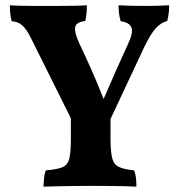

<svg xmlns="http://www.w3.org/2000/svg" viewBox="-20 -698 672 721"><path d="M246.1 -253.9 94.2 -559.1Q78.1 -590.8 62 -604Q45.9 -617.2 23.9 -618.2Q20 -631.8 18.6 -646Q17.1 -660.2 17.1 -678.2Q36.1 -676.8 61 -676.3Q85.9 -675.8 111.1 -675.8Q136.2 -675.8 155.3 -675.8Q174.3 -675.8 202.6 -675.8Q231 -675.8 260 -676.3Q289.1 -676.8 306.2 -678.2Q306.2 -659.2 304.7 -646Q303.2 -632.8 300.3 -619.1Q265.1 -615.2 262.2 -595.2Q259.3 -575.2 276.9 -537.1Q296.9 -495.1 322.8 -437.5Q346.7 -383.3 369.1 -326.2Q394.5 -384.8 417 -436Q440.9 -490.2 460.9 -533.2Q481 -575.2 473.6 -594.5Q466.3 -613.8 433.1 -618.2Q429.2 -631.8 427.2 -646Q425.3 -660.2 425.3 -678.2Q447.3 -676.8 473.1 -676.3Q499 -675.8 524.9 -675.8Q547.9 -675.8 571 -676.3Q594.2 -676.8 615.2 -678.2Q615.2 -660.2 613.3 -646Q611.3 -631.8 607.9 -619.1Q585.9 -613.8 566.4 -593.5Q546.9 -573.2 522.9 -523.9L395 -251V-181.2Q395 -129.9 401.1 -105Q407.2 -80.1 426.8 -71Q446.3 -62 483.9 -58.1Q489.3 -43 490.7 -29.1Q492.2 -15.1 492.2 2.9Q454.1 1 408.2 0.5Q362.3 0 318.8 0Q290 0 257.6 0.5Q225.1 1 195.6 1.5Q166 2 143.1 2.9Q144 -14.2 145.5 -30Q147 -45.9 151.9 -58.1Q195.3 -62 214.6 -70.1Q233.9 -78.1 240 -101.6Q246.1 -125 246.1 -175.8Z"/></svg>

Font: Abu Sayed
Style: Regular
Weight: 400
Designer: Jayed Ahsan Saad
Foundry: Codepotro
Version: Codepotro Abu Sayed;Version 0.800